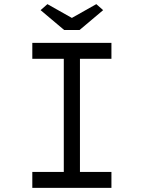

<svg xmlns="http://www.w3.org/2000/svg" viewBox="-20 -907 695 927"><path d="M136 0V-77H288V-623H136V-700H518V-623H366V-77H518V0ZM290 -762 176 -858 209 -887 342 -812H312L445 -887L478 -858L364 -762Z"/></svg>

Font: Lexend Giga Light
Style: Regular
Weight: 300
Version: Version 1.007